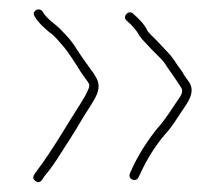

<svg xmlns="http://www.w3.org/2000/svg" viewBox="-20 -441 470 402"><path d="M245 -398C254.9 -389.5 266 -377.9 272 -366C279.2 -355.9 288.2 -348.1 297 -338L315 -320C321 -314 325.7 -308 329 -302C340.4 -285.8 348.5 -274.7 359 -258C365.6 -249.2 357.7 -239.2 352 -231C339 -212.2 326.1 -190.4 310 -173C289.8 -148.1 270.1 -117.7 257 -89L252 -78C246.7 -66 264.7 -58 270 -70L275 -80C287.3 -107 305.3 -136.1 325 -159C341.7 -176.9 354.1 -199 368 -219C378.3 -234.4 387.2 -251.5 376 -269L366 -283C359.8 -295.4 353.6 -300.4 346 -313C337.1 -327 323 -339.7 312 -352C305.3 -359.6 295.1 -367.8 289 -376C283 -389.9 269.2 -403.4 258 -413C248.9 -420.8 235.4 -406.2 245 -398ZM53 -406C60.2 -393.4 73.2 -382 84 -373C94.5 -366 100.9 -357.2 110 -347C124.3 -330.6 138.6 -307.3 150 -289L160 -275C166.4 -266 169.8 -263.7 164 -252C161.3 -245.3 157 -237.3 151 -228C119.3 -178.7 91.2 -128.6 57 -83C52.9 -77.2 44.7 -69 54 -62C63.9 -54.6 69.1 -65.8 73 -72C86.5 -87.7 96.2 -102.5 107 -119.5C121.7 -142.8 136.8 -165.2 151 -190C160.6 -206.8 175.9 -227 183 -244C190.4 -263.6 184.7 -273.6 177 -286C164.9 -303 151.9 -320.3 140 -339C131.6 -353.4 120.7 -365.3 110 -376C96.8 -391.1 79.1 -399.2 69 -417C61.2 -427.4 44.8 -417 53 -406Z"/></svg>

Font: HoneyBee
Style: UltLit
Weight: 100
Foundry: Cannot Into Space Fonts
Version: Version 0.89